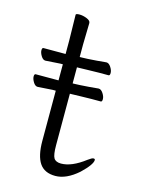

<svg xmlns="http://www.w3.org/2000/svg" viewBox="-103 -700 566 773"><g transform="rotate(15 180.0 -313.5)"><path d="M299 -30Q250 13 204.5 13Q159 13 138.5 -17.5Q118 -48 118 -110V-319H105Q104 -319 44 -315H43Q33 -315 25 -328Q17 -341 17 -351.5Q17 -362 23 -362H118V-429H108Q107 -429 47 -425H46Q36 -425 28 -438Q20 -451 20 -461.5Q20 -472 26 -472H118V-528L116 -635Q116 -640 131 -640Q146 -640 162 -633.5Q178 -627 178 -617L176 -528V-475H181L209 -476Q245 -478 285 -482H286Q296 -482 304.5 -469Q313 -456 313 -445Q313 -434 307 -434H268Q240 -434 220 -433L181 -432H176V-365H181L206 -366Q242 -368 282 -372H283Q293 -372 301.5 -359Q310 -346 310 -335Q310 -324 304 -324H265Q237 -324 217 -323L181 -322H176V-108Q176 -67 184 -54Q192 -41 214 -41Q258 -41 313 -83Q329 -95 335.5 -95Q342 -95 342 -90Q342 -71 299 -30Z"/></g></svg>

Font: LXGW WenKai TC Light
Style: Regular
Weight: 300
Designer: LXGW / Fontworks Inc.
Foundry: LXGW / Fontworks Inc.
Version: Version 1.330